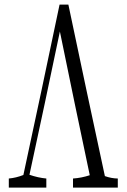

<svg xmlns="http://www.w3.org/2000/svg" viewBox="-20 -763 561 850"><path d="M303.2 27.3Q340.3 24.9 377.4 12.7Q311 -300.8 245.1 -623.5Q178.2 -301.8 110.4 10.7Q148.4 23.9 185.1 27.3Q185.1 52.2 185.1 67.4Q185.1 67.4 19 67.4Q19 52.2 19 27.3Q51.3 24.4 83.5 11.7Q165 -365.7 243.7 -742.7Q243.7 -742.7 282.7 -742.7Q362.3 -363.3 444.3 16.6Q473.1 26.9 501.5 27.3Q501.5 52.2 501.5 67.4Q501.5 67.4 303.2 67.4Q303.2 52.2 303.2 27.3Z"/></svg>

Font: Scarab Serif
Style: Light
Weight: 300
Designer: John Roberts
Foundry: Scarab
Version: 1.0